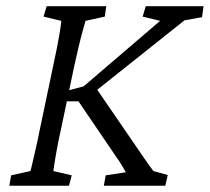

<svg xmlns="http://www.w3.org/2000/svg" viewBox="-20 -593 670 613"><path d="M311.5 0 317.4 -33.2 381.8 -43Q376 -53.7 368.2 -66.4Q360.4 -79.1 350.6 -92.8L230.5 -269.5H185.5L192.4 -302.7L247.1 -317.4L491.2 -526.4L435.5 -540L445.3 -573.2H629.9L625 -538.1L569.3 -528.3L277.3 -295.9L280.3 -321.3L418.9 -119.1Q429.7 -103.5 439 -89.8Q448.2 -76.2 456.1 -65.4Q463.9 -54.7 469.7 -46.9L515.6 -34.2L507.8 0ZM9.8 0 15.6 -33.2 77.1 -46.9Q80.1 -56.6 83.5 -72.3Q86.9 -87.9 93.3 -114.7Q99.6 -141.6 108.4 -185.5L149.4 -380.9Q164.1 -449.2 169.4 -481.4Q174.8 -513.7 175.8 -526.4L119.1 -540L128.9 -573.2H319.3L314.5 -540L252.9 -526.4Q249 -513.7 240.2 -480.5Q231.4 -447.3 216.8 -380.9L175.8 -185.5Q165 -136.7 160.2 -108.9Q155.3 -81.1 153.3 -67.9Q151.4 -54.7 150.4 -46.9L209 -33.2L200.2 0Z"/></svg>

Font: Crimson Pro Light
Style: Italic
Weight: 300
Italic angle: -12°
Designer: Jacques Le Bailly
Foundry: Baron von Fonthausen
Version: Version 1.003